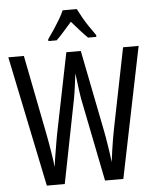

<svg xmlns="http://www.w3.org/2000/svg" viewBox="-61 -994 842 1045"><g transform="rotate(-5 359.5 -471.5)"><path d="M716 -714 570 0H470L379 -455Q378 -464 375.5 -477.5Q373 -491 371 -508.5Q369 -526 366 -548Q363 -570 360 -595Q358 -579 355.5 -561.5Q353 -544 351 -526Q349 -508 346 -490.5Q343 -473 340 -456L250 0H152L4 -714H89L175 -276Q180 -249 184.5 -224Q189 -199 192.5 -176Q196 -153 199 -133Q202 -113 203 -97Q206 -119 209.5 -141.5Q213 -164 217 -187Q221 -210 224.5 -232Q228 -254 232 -274L321 -714H400L487 -275Q491 -256 494.5 -235Q498 -214 501.5 -192Q505 -170 508.5 -146.5Q512 -123 515 -97Q519 -130 523.5 -161Q528 -192 533 -221.5Q538 -251 543 -276L631 -714ZM398 -943Q409 -921 424 -894.5Q439 -868 457 -841.5Q475 -815 491 -793V-783H446Q425 -803 404 -827Q383 -851 360 -877Q337 -851 314.5 -825.5Q292 -800 274 -783H229V-793Q247 -818 264.5 -844.5Q282 -871 297 -896.5Q312 -922 321 -943Z"/></g></svg>

Font: Noto Sans Arabic ExtraCondensed
Style: Regular
Weight: 400
Width: 2
Designer: Monotype Design Team, Nadine Chahine, Nizar Qandah and Khaled Hosny
Foundry: Monotype Imaging Inc.
Version: Version 2.012